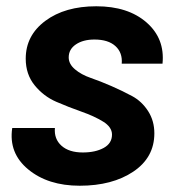

<svg xmlns="http://www.w3.org/2000/svg" viewBox="-20 -583 585 612"><path d="M472 -158Q472 -81 405 -36Q338 9 234 9Q133 9 70 -43Q7 -95 19 -175H155Q152 -140 176 -118.5Q200 -97 244 -97Q284 -97 310.5 -111.5Q337 -126 337 -154Q337 -178 308.5 -195.5Q280 -213 240 -227Q200 -241 159.5 -258.5Q119 -276 90.5 -311Q62 -346 62 -396Q62 -470 124.5 -516.5Q187 -563 287 -563Q388 -563 447 -511.5Q506 -460 498 -380H368Q371 -415 348 -436Q325 -457 281 -457Q245 -457 222 -441.5Q199 -426 199 -400Q199 -379 219 -362Q239 -345 269.5 -334.5Q300 -324 335.5 -308.5Q371 -293 401.5 -276.5Q432 -260 452 -229Q472 -198 472 -158Z"/></svg>

Font: Poppins SemiBold
Style: Italic
Weight: 600
Italic angle: -10°
Designer: Ninad Kale (Devanagari), Jonny Pinhorn (Latin)
Foundry: Indian Type Foundry
Version: Version 3.200;PS 1.000;hotconv 16.6.54;makeotf.lib2.5.65590